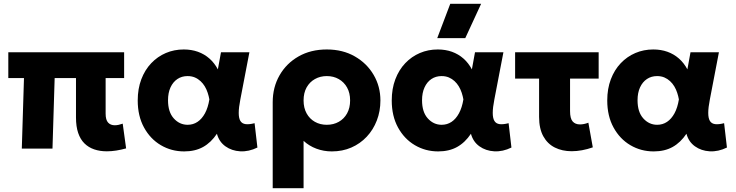

<svg xmlns="http://www.w3.org/2000/svg" viewBox="-20 -787 3898 1017"><path d="M546 14.5Q509 14.5 479 4.2Q449 -6 427.2 -27.5Q405.5 -49 394 -83Q382.5 -117 382.5 -164.5V-373.5H269.5L258 0H95.5L107 -373.5H24V-510H637.5V-373.5H539.5V-185Q539.5 -152 552.5 -137.8Q565.5 -123.5 588 -123.5Q598 -123.5 608.5 -125.8Q619 -128 630 -132L648 -1Q621 6.5 595.5 10.5Q570 14.5 546 14.5Z M955.5 15Q888 15 832 -18Q776 -51 742.8 -111.8Q709.5 -172.5 709.5 -255Q709.5 -317 728.5 -367Q747.5 -417 781 -452.2Q814.5 -487.5 858.5 -506.2Q902.5 -525 953.5 -525Q994 -525 1028.2 -512.8Q1062.5 -500.5 1089.2 -477Q1116 -453.5 1134 -419.5L1150.5 -510H1301L1253 -260Q1244.5 -217 1244.5 -189Q1244.5 -161 1253.2 -146.5Q1262 -132 1280.8 -129.5Q1299.5 -127 1328.5 -134.5L1343.5 -5.5Q1297.5 17 1252.5 14.5Q1207.5 12 1174 -12Q1140.5 -36 1129 -78.5Q1098 -32 1055.8 -8.5Q1013.5 15 955.5 15ZM974 -126Q1003 -126 1026.2 -141.5Q1049.5 -157 1065.8 -187Q1082 -217 1089 -260.5Q1086 -277.5 1080.2 -295.2Q1074.5 -313 1065 -329Q1055.5 -345 1042.2 -357.2Q1029 -369.5 1012 -376.8Q995 -384 973.5 -384Q943 -384 919.8 -368.5Q896.5 -353 883.2 -324.2Q870 -295.5 870 -256Q870 -193.5 900.5 -159.8Q931 -126 974 -126Z M1424.5 210V-245.5Q1424.5 -325 1460.8 -388.2Q1497 -451.5 1561.5 -488.2Q1626 -525 1711 -525Q1795.5 -525 1859.5 -488.2Q1923.5 -451.5 1959.2 -390.2Q1995 -329 1995 -255Q1995 -198 1976 -148.8Q1957 -99.5 1922.5 -62.8Q1888 -26 1841 -5.5Q1794 15 1737.5 15Q1694.5 15 1655.8 0.5Q1617 -14 1588 -41V210ZM1711 -126Q1746.5 -126 1774.5 -141.8Q1802.5 -157.5 1818.5 -186.5Q1834.5 -215.5 1834.5 -255Q1834.5 -295 1818.2 -323.8Q1802 -352.5 1774.2 -368.2Q1746.5 -384 1711 -384Q1676 -384 1648 -368.2Q1620 -352.5 1604 -323.8Q1588 -295 1588 -255Q1588 -215.5 1604 -186.5Q1620 -157.5 1647.8 -141.8Q1675.5 -126 1711 -126Z M2301 15Q2233.5 15 2177.5 -18Q2121.5 -51 2088.2 -111.8Q2055 -172.5 2055 -255Q2055 -317 2074 -367Q2093 -417 2126.5 -452.2Q2160 -487.5 2204 -506.2Q2248 -525 2299 -525Q2339.5 -525 2373.8 -512.8Q2408 -500.5 2434.8 -477Q2461.5 -453.5 2479.5 -419.5L2496 -510H2646.5L2598.5 -260Q2590 -217 2590 -189Q2590 -161 2598.8 -146.5Q2607.5 -132 2626.2 -129.5Q2645 -127 2674 -134.5L2689 -5.5Q2643 17 2598 14.5Q2553 12 2519.5 -12Q2486 -36 2474.5 -78.5Q2443.5 -32 2401.2 -8.5Q2359 15 2301 15ZM2319.5 -126Q2348.5 -126 2371.8 -141.5Q2395 -157 2411.2 -187Q2427.5 -217 2434.5 -260.5Q2431.5 -277.5 2425.8 -295.2Q2420 -313 2410.5 -329Q2401 -345 2387.8 -357.2Q2374.5 -369.5 2357.5 -376.8Q2340.5 -384 2319 -384Q2288.5 -384 2265.2 -368.5Q2242 -353 2228.8 -324.2Q2215.5 -295.5 2215.5 -256Q2215.5 -193.5 2246 -159.8Q2276.5 -126 2319.5 -126ZM2296 -585 2365 -767H2528.5L2444.5 -585Z M3008 14Q2958 14 2919 -5.5Q2880 -25 2857.8 -65.2Q2835.5 -105.5 2835.5 -168V-370.5H2708.5V-510H3151V-370.5H2999.5V-198.5Q2999.5 -159.5 3013.2 -143.8Q3027 -128 3052 -128Q3062.5 -128 3073.5 -130.2Q3084.5 -132.5 3096.5 -137L3120 -6.5Q3091.5 3.5 3063 8.8Q3034.5 14 3008 14Z M3442.5 15Q3375 15 3319 -18Q3263 -51 3229.8 -111.8Q3196.5 -172.5 3196.5 -255Q3196.5 -317 3215.5 -367Q3234.5 -417 3268 -452.2Q3301.5 -487.5 3345.5 -506.2Q3389.5 -525 3440.5 -525Q3481 -525 3515.2 -512.8Q3549.5 -500.5 3576.2 -477Q3603 -453.5 3621 -419.5L3637.5 -510H3788L3740 -260Q3731.5 -217 3731.5 -189Q3731.5 -161 3740.2 -146.5Q3749 -132 3767.8 -129.5Q3786.5 -127 3815.5 -134.5L3830.5 -5.5Q3784.5 17 3739.5 14.5Q3694.5 12 3661 -12Q3627.5 -36 3616 -78.5Q3585 -32 3542.8 -8.5Q3500.5 15 3442.5 15ZM3461 -126Q3490 -126 3513.2 -141.5Q3536.5 -157 3552.8 -187Q3569 -217 3576 -260.5Q3573 -277.5 3567.2 -295.2Q3561.5 -313 3552 -329Q3542.5 -345 3529.2 -357.2Q3516 -369.5 3499 -376.8Q3482 -384 3460.5 -384Q3430 -384 3406.8 -368.5Q3383.5 -353 3370.2 -324.2Q3357 -295.5 3357 -256Q3357 -193.5 3387.5 -159.8Q3418 -126 3461 -126Z"/></svg>

Font: Geologica Thin Roman
Style: Bold
Weight: 700
Version: Version 1.010;gftools[0.9.28]